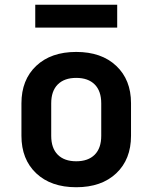

<svg xmlns="http://www.w3.org/2000/svg" viewBox="-20 -777 640 806"><path d="M300 9Q194 9 132 -49.5Q70 -108 70 -207V-343Q70 -442 132 -500.5Q194 -559 300 -559Q406 -559 468 -500.5Q530 -442 530 -344V-207Q530 -108 468 -49.5Q406 9 300 9ZM300 -100Q350 -100 377.5 -127.5Q405 -155 405 -207V-343Q405 -395 377.5 -422.5Q350 -450 300 -450Q250 -450 222.5 -422.5Q195 -395 195 -343V-207Q195 -155 222.5 -127.5Q250 -100 300 -100ZM128 -661V-757H472V-661Z"/></svg>

Font: NKDuy Mono
Style: Bold
Weight: 700
Monospace: yes
Designer: NKDuy
Foundry: NKDuy
Version: Version 2.251; ttfautohint (v1.8.4.7-5d5b)